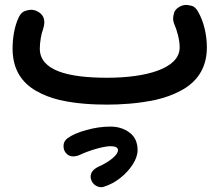

<svg xmlns="http://www.w3.org/2000/svg" viewBox="-20 -382 910 789"><path d="M31.7 -182.1C31.7 -96.2 70.3 -41.5 128.9 -8.3C157.7 8.3 189.9 20.5 224.6 28.8C293.9 44.9 365.7 47.9 420.9 47.9C471.7 47.9 545.4 44.4 619.6 28.3C656.2 20 690.9 7.8 722.7 -9.3C786.6 -43 830.1 -99.1 830.1 -187C830.1 -240.2 816.9 -294.9 793.9 -334C786.6 -347.2 777.8 -355.5 768.1 -357.9C757.8 -360.4 750.5 -361.8 745.6 -361.8C736.3 -361.8 727.1 -359.4 718.3 -354.5C705.1 -347.2 697.8 -338.4 695.3 -329.1C692.9 -319.8 691.4 -312.5 691.4 -307.1C691.4 -297.9 693.4 -288.6 697.8 -278.8C701.7 -270.5 706.1 -257.3 710.9 -239.3C715.8 -220.7 718.3 -203.1 718.3 -187C718.3 -98.6 576.2 -62.5 420.9 -62.5C257.3 -62.5 143.6 -92.8 143.6 -182.1C143.6 -208 149.4 -243.2 156.7 -261.2C160.2 -272 162.1 -281.7 162.1 -290.5C162.1 -311 152.3 -326.2 132.3 -335.9C124.5 -339.8 116.2 -341.8 107.9 -341.8C101.6 -341.8 93.3 -340.3 83 -336.9C72.3 -333.5 63.5 -324.7 57.1 -311C39.1 -273.9 31.7 -225.1 31.7 -182.1ZM354.5 356.4C361.8 378.4 381.8 387.2 395.5 387.2C399.4 387.2 403.3 386.7 407.2 385.3C430.7 377.9 453.1 366.2 474.1 349.6C516.6 315.9 545.4 272 545.4 235.4C545.4 203.6 534.7 179.7 512.7 163.1C490.7 146.5 464.4 138.2 433.6 138.2C400.9 138.2 368.2 143.1 335 152.3C301.8 161.6 276.4 172.4 258.3 185.5C239.3 199.7 241.2 215.8 241.2 220.2C241.2 229.5 244.1 237.8 249.5 245.1C257.3 255.4 267.6 260.7 280.3 260.7C288.6 260.7 297.9 258.8 308.1 254.4C338.9 239.3 402.3 218.8 433.6 218.8C454.6 218.8 464.8 224.1 464.8 235.4C464.8 253.4 434.6 280.8 383.3 303.7C362.8 314 352.5 327.1 352.5 343.8C352.5 347.7 353 352.1 354.5 356.4Z"/></svg>

Font: Mikhak SemiBold
Style: Regular
Weight: 600
Designer: Amin Abedi
Version: Version 3.2